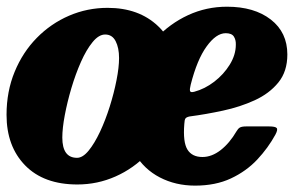

<svg xmlns="http://www.w3.org/2000/svg" viewBox="-22 -554 940 587"><path d="M362.5 -197.5Q362.5 -268 387 -329.2Q411.5 -390.5 454.5 -436.2Q497.5 -482 553.2 -507.8Q609 -533.5 672 -533.5Q755.5 -533.5 806 -494.2Q856.5 -455 856.5 -387.5Q856.5 -335.5 829 -301.8Q801.5 -268 756.8 -247.5Q712 -227 659.8 -215.8Q607.5 -204.5 558 -198Q548 -196 545 -191.8Q542 -187.5 541.5 -175Q537 -119.5 551 -96.8Q565 -74 597 -74Q625.5 -74 652.8 -95.2Q680 -116.5 701 -152.5Q705.5 -160.5 711.2 -164Q717 -167.5 731 -167.5H800Q820 -167.5 824 -162.5Q828 -157.5 820 -142.5Q798 -102 764.5 -66.2Q731 -30.5 684 -8.5Q637 13.5 574.5 13.5Q515 13.5 466.8 -11.5Q418.5 -36.5 390.5 -83.8Q362.5 -131 362.5 -197.5ZM572 -273.5Q604 -282 633 -304.2Q662 -326.5 680.5 -356.5Q699 -386.5 699 -417.5Q699.5 -432 693 -442.2Q686.5 -452.5 668 -452.5Q639 -452.5 609.8 -412.2Q580.5 -372 561 -295Q557.5 -281 559 -275.8Q560.5 -270.5 572 -273.5ZM-2 -203Q-2 -274.5 22.8 -334.5Q47.5 -394.5 90.5 -438.2Q133.5 -482 189.2 -506Q245 -530 307 -530Q402.5 -530 461.2 -474.2Q520 -418.5 520 -320.5Q520 -249 495.8 -188.5Q471.5 -128 429 -83.5Q386.5 -39 331.2 -14.5Q276 10 214.5 10Q112 10 55 -48.2Q-2 -106.5 -2 -203ZM168.5 -133.5Q168.5 -71.5 213.5 -71.5Q231 -71.5 249 -93.5Q267 -115.5 283.8 -151.2Q300.5 -187 313.5 -228.2Q326.5 -269.5 334.2 -308.8Q342 -348 342 -376.5Q342 -408 331.5 -428.2Q321 -448.5 299.5 -448.5Q280 -448.5 261 -425.2Q242 -402 225.5 -364.8Q209 -327.5 196.2 -284.5Q183.5 -241.5 176 -201.5Q168.5 -161.5 168.5 -133.5Z"/></svg>

Font: Besley* Narrow Heavy
Style: Italic
Weight: 800
Width: 4
Italic angle: -13°
Designer: Owen Earl
Foundry: indestructible type*
Version: Version 3.000; ttfautohint (v1.8.3)